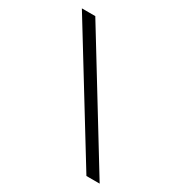

<svg xmlns="http://www.w3.org/2000/svg" viewBox="-167 -832 902 954"><g transform="rotate(30 284.0 -355.0)"><path d="M28 -710H105L540 0H464Z"/></g></svg>

Font: Raleway
Style: Regular
Weight: 400
Designer: Matt McInerney, Pablo Impallari, Rodrigo Fuenzalida
Foundry: Matt McInerney, Pablo Impallari, Rodrigo Fuenzalida
Version: Version 1.000;PS 001.001;hotconv 1.0.56; ttfautohint (v1.5)